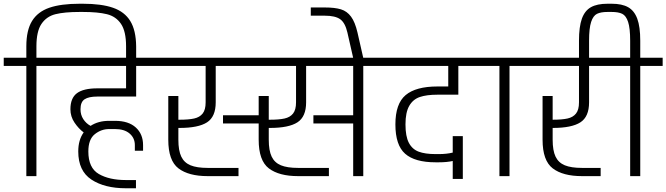

<svg xmlns="http://www.w3.org/2000/svg" viewBox="-30 -943 3568 1028"><path d="M699 -695V-608H645V-695Q645 -775 618 -815Q591 -855 542.5 -867Q494 -879 413 -879H397Q315 -879 267 -867Q219 -855 192 -815Q165 -775 165 -695V-634H285V-590H165V0H111V-590H-10V-634H111V-695Q111 -781 141.5 -830.5Q172 -880 234 -901.5Q296 -923 397 -923H413Q513 -923 575 -901.5Q637 -880 667.5 -830.5Q698 -781 699 -695Z M401 -358Q401 -328 416 -305Q431 -282 455 -269Q496 -296 554 -296H586Q658 -296 697 -260.5Q736 -225 736 -166V-136H692V-166Q692 -204 664 -228Q636 -252 586 -252H554Q512 -252 477.5 -224.5Q443 -197 443 -132Q443 -44 499 -11.5Q555 21 644 21H698V65H644Q530 65 459.5 18.5Q389 -28 389 -132Q389 -194 418 -234Q391 -254 369 -286.5Q347 -319 347 -358Q347 -418 382 -444Q417 -470 491 -470H645V-590H264V-634H819V-590H699V-426H491Q445 -426 423 -411.5Q401 -397 401 -358Z M1082 -44H1247V0H1082Q980 0 925.5 -41.5Q871 -83 871 -195V-429H925V-302H931Q980 -302 1009.5 -308.5Q1039 -315 1055 -335Q1071 -355 1071 -395V-590H799V-634H1303V-590H1125V-395Q1125 -318 1078.5 -288Q1032 -258 931 -258H925V-195Q925 -137 940.5 -104.5Q956 -72 990 -58Q1024 -44 1082 -44ZM1366 -326V-282H1164V-326Z M2035 -634V-590H1915V0H1861V-282H1648V-326H1861V-590H1609V-395Q1609 -318 1562.5 -288Q1516 -258 1415 -258H1409V-195Q1409 -137 1424.5 -104.5Q1440 -72 1474 -58Q1508 -44 1566 -44H1731V0H1566Q1464 0 1409.5 -41.5Q1355 -83 1355 -195V-429H1409V-302H1415Q1464 -302 1493.5 -308.5Q1523 -315 1539 -335Q1555 -355 1555 -395V-590H1283V-634Z M1830 -769Q1818 -821 1791.5 -840Q1765 -859 1709 -859H1634V-903H1709Q1763 -903 1795.5 -893Q1828 -883 1849.5 -854Q1871 -825 1884 -769L1917 -624H1863Z M2141 -277Q2141 -213 2159 -178.5Q2177 -144 2211.5 -131Q2246 -118 2302 -118H2320Q2361 -118 2394 -126V-214H2448V15H2394V-81Q2362 -74 2320 -74H2302Q2191 -74 2139 -120Q2087 -166 2087 -277Q2087 -388 2142 -434Q2197 -480 2312 -480H2370V-590H2015V-634H2544V-590H2424V-436H2312Q2254 -436 2217.5 -423.5Q2181 -411 2161 -376Q2141 -341 2141 -277Z M2818 -590H2698V0H2644V-590H2524V-634H2818Z M2929 -258V-195Q2929 -137 2944.5 -104.5Q2960 -72 2994 -58Q3028 -44 3086 -44H3186V0H3086Q2984 0 2929.5 -41.5Q2875 -83 2875 -195V-429H2929V-302H2930Q2979 -302 3008.5 -308.5Q3038 -315 3054 -335Q3070 -355 3070 -395V-590H2798V-634H3244V-590H3124V-395Q3124 -318 3077.5 -288Q3031 -258 2930 -258Z M3518 -590H3398V0H3344V-590H3224V-634H3344V-725Q3344 -792 3333 -825.5Q3322 -859 3301.5 -869Q3281 -879 3245 -879H3223Q3187 -879 3166.5 -869Q3146 -859 3135 -825.5Q3124 -792 3124 -725V-608H3070V-725Q3070 -800 3085.5 -843Q3101 -886 3134 -904.5Q3167 -923 3223 -923H3245Q3300 -923 3333 -904.5Q3366 -886 3382 -843Q3398 -800 3398 -725V-634H3518Z"/></svg>

Font: Biryani ExtraLight
Style: Regular
Weight: 275
Designer: Dan Reynolds and Mathieu Reguer
Foundry: Dan Reynolds and Mathieu Reguer
Version: Version 1.004; ttfautohint (v1.1) -l 5 -r 5 -G 72 -x 0 -D la